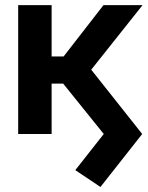

<svg xmlns="http://www.w3.org/2000/svg" viewBox="-20 -536 590 768"><path d="M381.8 211.9 281.2 144.5 395 0 227.1 -208.5 324.7 -282.7 548.8 0ZM52.7 0V-515.6H186.5V0ZM158.7 -201.7 149.9 -310.1H234.4L394 -515.6H550.3L300.8 -201.7Z"/></svg>

Font: Inter Cardless Display
Style: Bold
Weight: 700
Designer: Rasmus Andersson
Foundry: rsms
Version: Version 4.001;git-9221beed3